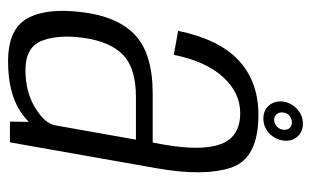

<svg xmlns="http://www.w3.org/2000/svg" viewBox="-164 -584 752 464"><g transform="rotate(90 212.0 -352.0)"><path d="M274 0 274.5 -45.5Q264 -35 249 -25Q203.5 4.5 128.5 4.5Q50 4.5 24.2 -42.5Q-1.5 -89.5 9.5 -175Q20 -261 65.2 -303Q110.5 -345 206.5 -345H324.5L329.5 -372.5Q345.5 -464 328 -510.2Q310.5 -556.5 253 -556.5Q204 -556.5 166 -514.8Q128 -473 112.5 -396L54.5 -406.5Q75 -505.5 126.2 -553Q177.5 -600.5 257.5 -600.5Q363 -600.5 385 -534.8Q407 -469 386.5 -354L324 0ZM283 -110 317.5 -304.5H214Q145 -304.5 112.8 -273.5Q80.5 -242.5 71.5 -178Q63 -117 78.5 -77.2Q94 -37.5 149 -37.5Q202 -37.5 240.2 -60.8Q278.5 -84 283 -110ZM266.5 -612.5Q246.5 -612.5 234.8 -626.2Q223 -640 225.5 -660.5Q228.5 -680 243.5 -694Q258.5 -708 279 -708Q299 -708 310.8 -694Q322.5 -680 319.5 -660.5Q317 -640.5 302 -626.5Q287 -612.5 266.5 -612.5ZM269.5 -638.5Q278.5 -638.5 285.5 -644.8Q292.5 -651 293.5 -660.5Q294.5 -670 289.5 -675.8Q284.5 -681.5 276 -681.5Q267 -681.5 260 -675.8Q253 -670 252 -660.5Q250.5 -651 255.8 -644.8Q261 -638.5 269.5 -638.5Z"/></g></svg>

Font: Anybody Light
Style: Italic
Weight: 300
Italic angle: -10°
Designer: Tyler Finck
Foundry: Etcetera Type Company
Version: Version 1.010; ttfautohint (v1.8.3) -l 8 -r 50 -G 200 -x 14 